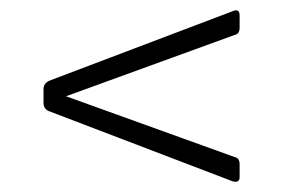

<svg xmlns="http://www.w3.org/2000/svg" viewBox="-20 -510 553 375"><path d="M448 -480V-456Q448 -444 439 -442L109 -322L439 -203Q448 -201 448 -189V-164Q448 -152 434 -156L78 -292Q65 -296 65 -309V-336Q65 -348 78 -353L434 -488Q448 -494 448 -480Z"/></svg>

Font: Rajdhani
Style: Regular
Weight: 400
Designer: Satya Rajpurohit, Jyotish Sonowal
Foundry: Indian Type Foundry
Version: Version 1.201 February 1, 2022